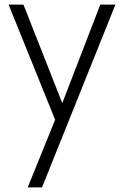

<svg xmlns="http://www.w3.org/2000/svg" viewBox="-20 -520 542 840"><path d="M418.8 -500H485L163.8 300H101.2L221.2 3.8L17.5 -500H82.5L252.5 -68.8Z"/></svg>

Font: Now Light
Style: Regular
Weight: 300
Designer: Alfredo Marco Pradil
Foundry: Alfredo Marco Pradil
Version: Version 1.002;PS 001.002;hotconv 1.0.88;makeotf.lib2.5.64775